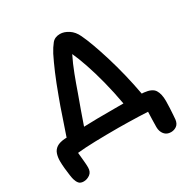

<svg xmlns="http://www.w3.org/2000/svg" viewBox="-200 -873 1190 1230"><g transform="rotate(-30 395.5 -257.5)"><path d="M714 193Q683 193 665.5 171.5Q648 150 648 118Q648 98 649 65Q650 32 651 6Q622 4 584.5 3Q547 2 507.5 1Q468 0 435 0Q340 0 262.5 2Q185 4 131 10Q134 42 137 71.5Q140 101 140 122Q140 156 118 171.5Q96 187 72 187Q48 187 37 174Q26 161 20 140Q17 130 13.5 106Q10 82 7 52.5Q4 23 4 -2Q4 -31 12 -55Q20 -79 41.5 -93.5Q63 -108 105 -111Q108 -111 116 -111Q139 -176 160.5 -241.5Q182 -307 204 -365Q235 -450 261.5 -512Q288 -574 311 -620Q330 -656 351 -682Q372 -708 411 -708Q441 -708 473 -687.5Q505 -667 524 -626Q541 -591 561 -536Q581 -481 602 -412.5Q623 -344 641.5 -268Q660 -192 674 -115Q683 -115 690 -114Q748 -108 766.5 -78.5Q785 -49 785 3Q785 28 783.5 55.5Q782 83 780.5 105Q779 127 778 137Q774 167 755.5 180Q737 193 714 193ZM321 -321Q304 -275 284 -219Q264 -163 248 -116Q291 -118 347 -118.5Q403 -119 474 -119Q510 -119 541 -119Q525 -209 503.5 -293Q482 -377 458.5 -445.5Q435 -514 415 -557Q388 -503 364.5 -441Q341 -379 321 -321Z"/></g></svg>

Font: Shantell Sans Normal
Style: Regular
Weight: 600
Designer: Stephen Nixon, Anya Danilova, Shantell Martin
Foundry: Arrow Type
Version: Version 1.009;[a7da0bfa3]